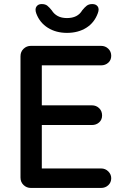

<svg xmlns="http://www.w3.org/2000/svg" viewBox="-20 -926 611 946"><path d="M132 -700H478Q499 -700 513.5 -686Q528 -672 528 -651Q528 -630 513.5 -617Q499 -604 478 -604H176L186 -621V-397L177 -407H433Q454 -407 468.5 -393Q483 -379 483 -357Q483 -336 468.5 -323Q454 -310 433 -310H179L186 -319V-88L179 -96H478Q499 -96 513.5 -81.5Q528 -67 528 -48Q528 -27 513.5 -13.5Q499 0 478 0H132Q111 0 96 -14.5Q81 -29 81 -51V-649Q81 -671 96 -685.5Q111 -700 132 -700ZM310 -764Q256 -764 216 -789Q176 -814 159 -859Q151 -881 159.5 -893.5Q168 -906 185 -906Q203 -906 213 -898Q223 -890 235 -875Q246 -857 264.5 -847Q283 -837 310 -837Q363 -837 385 -875Q397 -890 407.5 -898Q418 -906 435 -906Q453 -906 461.5 -894Q470 -882 462 -861Q445 -814 405 -789Q365 -764 310 -764Z"/></svg>

Font: Quicksand SemiBold
Style: Regular
Weight: 600
Designer: Andrew Paglinawan
Foundry: Andrew Paglinawan
Version: Version 3.006